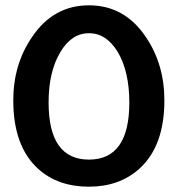

<svg xmlns="http://www.w3.org/2000/svg" viewBox="-20 -690 669 723"><path d="M504 -54Q429 13 315 13Q198 13 124 -54Q30 -139 30 -312Q30 -448 101 -551Q181 -670 315 -670Q449 -670 529 -551Q599 -448 599 -312Q599 -139 504 -54ZM467 -304Q467 -421 423 -495Q380 -565 315 -565Q250 -565 208 -495Q163 -421 163 -304Q163 -89 315 -89Q467 -89 467 -304Z"/></svg>

Font: Bubblegum Sans
Style: Regular
Weight: 400
Designer: Angel Koziupa and Alejandro Paul
Foundry: Angel Koziupa and Alejandro Paul
Version: Version 1.001